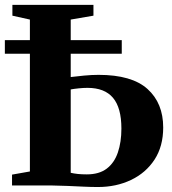

<svg xmlns="http://www.w3.org/2000/svg" viewBox="-21 -763 708 790"><path d="M382 6.5Q354 6.5 322.5 5Q291 3.5 257 2Q223 0.5 186.5 0H28.5V-44.5L102 -57.5V-682.5L30 -698.5V-743H363.5V-698.5L270 -682.5V-446Q293 -449 325 -452Q357 -455 384.5 -455Q521.5 -455 586 -396.8Q650.5 -338.5 650.5 -238.5Q650.5 -161 614.8 -106.2Q579 -51.5 518 -22.5Q457 6.5 382 6.5ZM336 -45.5Q387 -45.5 418.2 -69.2Q449.5 -93 464 -135.8Q478.5 -178.5 478.5 -234Q478.5 -319.5 444 -360.5Q409.5 -401.5 339 -401.5Q322.5 -401.5 303 -399.5Q283.5 -397.5 270 -395V-52Q283 -49 299.2 -47.2Q315.5 -45.5 336 -45.5ZM480 -598V-542H-1V-598Z"/></svg>

Font: Merriweather 72pt ExtraBold
Style: Regular
Weight: 800
Version: Version 2.100